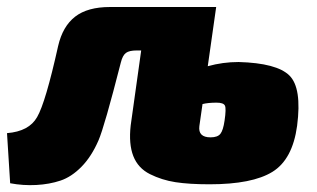

<svg xmlns="http://www.w3.org/2000/svg" viewBox="-42 -520 904 548"><path d="M575 -500 551 -331Q594 -343 639 -343Q748 -340 784 -304.5Q820 -269 806 -161Q793 -65 735.5 -29.5Q678 6 556 6Q498 6 459 0Q420 -6 386 -23Q352 -40 338.5 -74.5Q325 -109 331 -162L361 -376H348Q327 -376 317.5 -369Q308 -362 303 -342Q256 -158 239 -119Q219 -73 190.5 -44Q162 -15 130.5 -4.5Q99 6 61.5 8Q24 10 -13 3L-22 -140Q41 -145 64 -186Q88 -227 124 -389Q137 -445 172.5 -472.5Q208 -500 272 -500ZM536 -223 527 -160Q523 -128 559 -128Q579 -128 587 -138Q595 -148 599 -176Q604 -210 600 -218.5Q596 -227 576 -227Q552 -227 536 -223Z"/></svg>

Font: Exo 2.0 Black
Style: Italic
Weight: 900
Italic angle: -8°
Designer: Natanael Gama
Version: Version 1.001;PS 001.001;hotconv 1.0.70;makeotf.lib2.5.58329